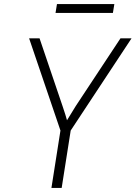

<svg xmlns="http://www.w3.org/2000/svg" viewBox="-20 -917 662 937"><path d="M231 0 275 -280 122 -730H173L285 -400Q293 -378 298.5 -359Q304 -340 307 -330Q313 -339 324.5 -358.5Q336 -378 350 -400L568 -730H622L325 -280L281 0ZM251 -854 258 -897H538L531 -854Z"/></svg>

Font: JetBrains Mono NL Thin
Style: Italic
Weight: 100
Italic angle: -9°
Monospace: yes
Designer: Philipp Nurullin, Konstantin Bulenkov
Foundry: JetBrains
Version: Version 2.305; ttfautohint (v1.8.4.7-5d5b)